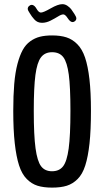

<svg xmlns="http://www.w3.org/2000/svg" viewBox="-20 -877 491 905"><path d="M178.2 -769.5Q167 -769.5 158 -773.4Q148.9 -777.3 141.4 -785.9Q133.8 -794.4 130.4 -799.3Q127 -804.2 120.1 -814.9Q110.8 -828.1 110.8 -835.4Q110.8 -842.8 116.7 -848.4Q122.6 -854 129.4 -854Q136.7 -854 142.6 -848.4Q148.4 -842.8 152.1 -835.9Q155.8 -829.1 161.1 -823.5Q166.5 -817.9 173.3 -817.9Q184.6 -817.9 219 -837.6Q253.4 -857.4 273.9 -857.4Q286.6 -857.4 297.9 -849.6Q309.1 -841.8 315.2 -834Q321.3 -826.2 330.6 -811.5Q339.8 -797.4 339.8 -790.5Q339.8 -783.2 334.2 -778.1Q328.6 -772.9 322.3 -772.9Q311 -772.9 299.3 -791Q287.6 -809.1 278.3 -809.1Q269 -809.1 253.4 -799.3Q237.8 -789.6 217.8 -779.5Q197.8 -769.5 178.2 -769.5ZM225.1 -69.8Q259.3 -69.8 277.3 -93Q295.4 -116.2 303.7 -177Q312 -237.8 312 -354.5Q312 -467.3 304.2 -525.4Q296.4 -583.5 278.6 -607.2Q260.7 -630.9 225.6 -630.9Q191.4 -630.9 173.1 -606.7Q154.8 -582.5 147 -523.9Q139.2 -465.3 139.2 -354.5Q139.2 -238.8 147.5 -178Q155.8 -117.2 173.6 -93.5Q191.4 -69.8 225.1 -69.8ZM225.6 7.3Q185.1 7.3 157 -1.5Q128.9 -10.3 106 -33.4Q83 -56.6 69.8 -97.7Q56.6 -138.7 49.6 -201.4Q42.5 -264.2 42.5 -354.5Q42.5 -426.8 47.1 -481.4Q51.8 -536.1 62.3 -575.7Q72.8 -615.2 86.9 -641.1Q101.1 -667 122.6 -682.4Q144 -697.8 168.5 -703.9Q192.9 -710 225.6 -710Q265.1 -710 293.2 -700.9Q321.3 -691.9 344.2 -668.9Q367.2 -646 380.9 -605.7Q394.5 -565.4 401.6 -503.7Q408.7 -441.9 408.7 -354.5Q408.7 -263.7 401.9 -200.7Q395 -137.7 381.8 -96.7Q368.7 -55.7 345.7 -33Q322.8 -10.3 294.7 -1.5Q266.6 7.3 225.6 7.3Z"/></svg>

Font: BenchNine
Style: Bold
Weight: 700
Version: Version 1 ; ttfautohint (v0.92.18-e454-dirty) -l 8 -r 50 -G 